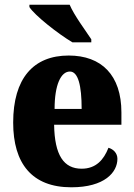

<svg xmlns="http://www.w3.org/2000/svg" viewBox="-20 -786 569 816"><path d="M288 -606H368V-619C343 -657 295 -721 276 -766H105V-756C127 -721 227 -642 288 -606ZM283 10C425 10 479 -54 479 -111C479 -135 462 -152 441 -158C421 -107 388 -69 327 -69C251 -69 212 -126 210 -256H496V-308C496 -467 411 -550 272 -550C122 -550 36 -453 36 -265C36 -91 116 10 283 10ZM327 -323H212C212 -426 239 -482 277 -482C312 -482 327 -423 327 -323Z"/></svg>

Font: Noto Serif Armenian Condensed Black
Style: Regular
Weight: 900
Width: 3
Designer: Monotype Design Team
Foundry: Monotype Imaging Inc.
Version: Version 2.008